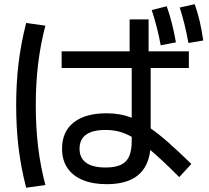

<svg xmlns="http://www.w3.org/2000/svg" viewBox="-20 -838 978 899"><path d="M270.5 -141.6Q270.5 -221.2 324.7 -264.4Q378.9 -307.6 479.5 -307.6Q543 -307.6 596.7 -286.6V-519.5H268.6V-597.7H586.9V-747.1H675.8V-597.7H864.3V-519.5H685.5V-236.8Q724.1 -210 770 -169.4Q815.9 -128.9 876 -70.3L819.3 -8.8Q736.3 -91.8 683.6 -135.7Q674.3 -55.2 623.5 -15.4Q572.8 24.4 479.5 24.4Q413.6 24.4 366.7 4.6Q319.8 -15.1 295.2 -52.2Q270.5 -89.4 270.5 -141.6ZM55.7 -344.7Q55.7 -449.2 66.9 -542Q78.1 -634.8 102.5 -730.5L192.4 -717.8Q168.9 -627 158.2 -536.1Q147.5 -445.3 147.5 -344.7Q147.5 -243.7 158.2 -152.6Q168.9 -61.5 192.4 28.3L102.5 41Q78.1 -53.2 66.9 -146Q55.7 -238.8 55.7 -344.7ZM690.4 -791 760.7 -808.6Q787.1 -734.9 803.7 -639.6L732.4 -626Q717.8 -708 690.4 -791ZM821.3 -802.7 891.6 -818.4Q905.8 -778.3 915.3 -737.5Q924.8 -696.8 931.6 -648.4L862.3 -636.7Q844.7 -732.9 821.3 -802.7ZM474.6 -53.7Q519 -53.7 545.7 -66.2Q572.3 -78.6 584.5 -105.5Q596.7 -132.3 596.7 -176.8V-197.3Q565.4 -214.8 536.4 -222.2Q507.3 -229.5 474.6 -229.5Q352.5 -229.5 352.5 -141.6Q352.5 -98.1 383.3 -75.9Q414.1 -53.7 474.6 -53.7Z"/></svg>

Font: Pretendard Medium
Style: Regular
Weight: 500
Designer: Base glyphs from Inter by Rasmus Andersson; Hangeul glyphs from Noto Sans CJK(Source Han Sans) by Jang Soo-young and Kan
Foundry: Kil Hyung-jin
Version: Version 1.309